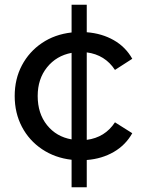

<svg xmlns="http://www.w3.org/2000/svg" viewBox="-20 -670 611 810"><path d="M465 -154C437 -111.3 397.3 -86.7 346 -80V-449C397.3 -442.3 437 -417.7 465 -375L538 -422C519.3 -455.3 493.3 -481.5 460 -500.5C426.7 -519.5 388.7 -530.7 346 -534V-650H282V-533C234.7 -527.7 193 -512.8 157 -488.5C121 -464.2 92.8 -432.8 72.5 -394.5C52.2 -356.2 42 -313 42 -265C42 -217 52.2 -173.7 72.5 -135C92.8 -96.3 121.2 -64.8 157.5 -40.5C193.8 -16.2 235.3 -1.3 282 4V120H346V5C388.7 1.7 426.7 -9.7 460 -29C493.3 -48.3 519.3 -74.7 538 -108ZM178.5 -142C152.2 -174.7 139 -215.7 139 -265C139 -313 152.2 -353.3 178.5 -386C204.8 -418.7 239.3 -439 282 -447V-82C239.3 -89.3 204.8 -109.3 178.5 -142Z"/></svg>

Font: Rookery
Style: Regular
Weight: 400
Designer: Ryan Kimball / Julieta Ulanovsky
Foundry: Motorola Mobility LLC.
Version: Version 1.0